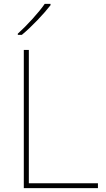

<svg xmlns="http://www.w3.org/2000/svg" viewBox="-20 -972 546 992"><path d="M241 -945V-952H211C182 -909 117 -838 72 -798V-792H93C146 -836 206 -900 241 -945ZM103 0H486V-25H129V-714H103Z"/></svg>

Font: Noto Sans Syriac Eastern Thin
Style: Regular
Weight: 100
Designer: Patrick Giasson and the Monotype Design Team
Foundry: Monotype Imaging Inc.
Version: Version 3.001